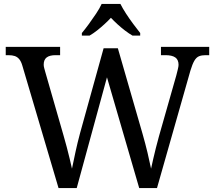

<svg xmlns="http://www.w3.org/2000/svg" viewBox="-20 -951 1087 971"><path d="M93 -619Q87 -640 77.5 -651.5Q68 -663 55 -667.5Q42 -672 22 -672H9V-714H284V-672H261Q231 -672 216 -660.5Q201 -649 201 -624Q201 -616 203.5 -607Q206 -598 209 -587L301 -267Q310 -237 317.5 -207.5Q325 -178 332 -150Q339 -122 344 -98Q352 -137 362 -183.5Q372 -230 385 -278L504 -707H576L701 -274Q715 -225 726 -179Q737 -133 744 -98Q749 -122 755 -147.5Q761 -173 768 -201.5Q775 -230 784 -262L872 -571L879 -599Q883 -615 883 -623Q883 -649 866.5 -660.5Q850 -672 817 -672H794V-714H1038V-672H1019Q1000 -672 986.5 -666.5Q973 -661 963 -644Q953 -627 943 -594L774 0H684L521 -560L368 0H276ZM394 -784Q410 -803 429 -829Q448 -855 466 -882Q484 -909 494 -931H589Q600 -909 617.5 -882Q635 -855 654.5 -829Q674 -803 689 -784V-771H650Q631 -782 611.5 -797Q592 -812 574 -828.5Q556 -845 541 -861Q526 -845 508 -828.5Q490 -812 471 -797Q452 -782 433 -771H394Z"/></svg>

Font: Noto Serif Georgian
Style: Regular
Weight: 400
Designer: Monotype Design Team, Akaki Razmadze
Foundry: Google LLC
Version: Version 2.002